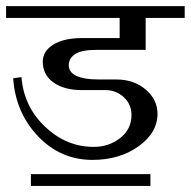

<svg xmlns="http://www.w3.org/2000/svg" viewBox="-24 -528 630 634"><path d="M585.9 -468.8H457V-363.3H293Q246.1 -363.3 224.6 -349.6Q203.1 -335.9 203.1 -312.5Q203.1 -289.1 228.5 -277.3Q253.9 -265.6 300.8 -265.6H359.4Q418 -265.6 457 -232.4Q496.1 -199.2 496.1 -152.3Q496.1 -89.8 433.6 -44.9Q371.1 0 281.2 0Q175.8 0 101.6 -78.1Q27.3 -156.2 19.5 -269.5L46.9 -273.4Q54.7 -175.8 125 -109.4Q195.3 -43 285.2 -43Q335.9 -43 373 -72.3Q410.2 -101.6 410.2 -148.4Q410.2 -183.6 384.8 -207Q359.4 -230.5 324.2 -230.5H246.1Q187.5 -230.5 152.3 -255.9Q117.2 -281.2 117.2 -324.2Q117.2 -359.4 152.3 -380.9Q187.5 -402.3 246.1 -402.3H371.1V-468.8H-3.9V-507.8H585.9ZM472.7 85.9H78.1V46.9H472.7Z"/></svg>

Font: 和音 by 宁静之雨，公众号njzyshare
Style: Regular
Weight: 400
Designer: Steve Matteson
Foundry: Ascender Corporation
Version: Version 6.00;June 8, 2018;FontCreator 11.0.0.2388 32-bit